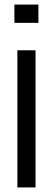

<svg xmlns="http://www.w3.org/2000/svg" viewBox="-20 -820 232 840"><path d="M43 -720V-800H148V-720ZM56 0V-600H135.5V0Z"/></svg>

Font: Big Shoulders Stencil Text Thin
Style: Regular
Weight: 400
Version: Version 2.001